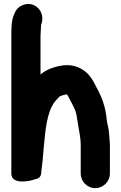

<svg xmlns="http://www.w3.org/2000/svg" viewBox="-20 -776 615 974"><path d="M188.5 -649.5C214.5 -715.1 155.4 -777 92.4 -748.9C69.6 -738.7 58.8 -722.7 50.4 -700.7C37.7 -670.3 37.5 -631.5 37.5 -591V104C37.5 156.1 111.4 147.2 146 137C163.7 131.8 174.7 130.7 182.7 120.4C190.5 110.3 188.6 100.7 190.4 86.5C195.2 47.9 197.3 35.1 201.5 -24C210.5 -121.7 217.9 -203 256.1 -257.7C263.5 -267.5 272.6 -275.7 282.5 -286.8C294 -291.8 303.4 -295 318.3 -297.5C320.7 -295.5 323.3 -292.4 323.9 -291.2C332.6 -275.3 340.8 -259.5 348.7 -243.6C352.6 -235.3 356.2 -227.6 360.6 -218.9C366.5 -203.7 370.4 -182.7 373.6 -159.3C379.8 -112.7 389.5 -83.7 389.5 -38V105C389.5 145 423 178.5 463 178.5C502.8 178.5 537.5 145.3 537.5 105V-35C537.5 -64.9 533.4 -89.1 531.5 -115.9C531.4 -116.2 531.4 -116.7 531.3 -117.1C526.7 -144.7 523.1 -148.5 520.4 -178.1C518.7 -197.3 514.7 -214.7 511.2 -230.8C500.8 -272.3 484.5 -305.4 467 -337.9L453 -363.9C426.9 -412.4 374.9 -452.8 299.4 -444.4C254.6 -438 215.9 -423.5 185.5 -398.3V-593C185.5 -613.2 188.5 -635 188.5 -649.5Z"/></svg>

Font: Smoothie
Style: SeBd
Weight: 600
Foundry: Cannot Into Space Fonts
Version: Version 0.8